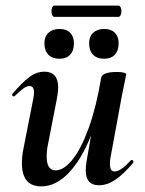

<svg xmlns="http://www.w3.org/2000/svg" viewBox="-20 -650 516 683"><path d="M58 -69Q58 -95 63 -119L98 -297Q101 -312 101 -321Q101 -344 85 -344Q75 -344 63.5 -335.5Q52 -327 33 -309Q31 -307 29 -307Q26 -307 24 -310.5Q22 -314 25 -317Q59 -357 84.5 -376Q110 -395 138 -395Q187 -395 187 -338Q187 -324 182 -297L151 -138Q146 -116 146 -93Q146 -44 178 -44Q207 -44 238 -82.5Q269 -121 296 -196Q323 -271 340 -374L358 -373Q339 -255 304 -168Q269 -81 223.5 -34Q178 13 127 13Q58 13 58 -69ZM285 -44Q285 -59 288 -77L340 -374Q345 -394 396 -394Q413 -394 421 -391.5Q429 -389 429 -386L425 -365Q415 -318 414 -312L373 -89Q371 -80 371 -67Q371 -40 388 -40Q409 -40 446 -80Q447 -81 449 -81Q452 -81 454 -77.5Q456 -74 454 -71Q418 -29 389.5 -10Q361 9 332 9Q285 9 285 -44ZM297 -496Q297 -520 311.5 -533.5Q326 -547 351 -547Q375 -547 388.5 -533.5Q402 -520 402 -496Q402 -470 388.5 -455.5Q375 -441 351 -441Q325 -441 311 -455.5Q297 -470 297 -496ZM138 -496Q138 -520 152.5 -533.5Q167 -547 192 -547Q216 -547 229.5 -533.5Q243 -520 243 -496Q243 -470 229.5 -455.5Q216 -441 192 -441Q166 -441 152 -455.5Q138 -470 138 -496ZM163 -610Q163 -618 166 -624Q169 -630 173 -630H401Q406 -630 409 -624Q412 -618 412 -610Q412 -602 409 -596Q406 -590 401 -590H173Q169 -590 166 -596Q163 -602 163 -610Z"/></svg>

Font: Cormorant Garamond
Style: Bold Italic
Weight: 700
Italic angle: -10°
Designer: Christian Thalmann (Catharsis Fonts)
Foundry: Catharsis Fonts
Version: Version 4.000